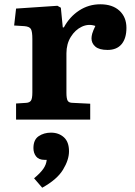

<svg xmlns="http://www.w3.org/2000/svg" viewBox="-20 -558 630 896"><path d="M55 0V-75L102 -78Q118 -79 124.5 -88.5Q131 -98 131 -127V-376Q131 -410 124.5 -422Q118 -434 94 -436L46 -439L55 -518L248 -531L264 -522L273 -430H278Q305 -480 349.5 -509Q394 -538 448 -538Q505 -538 537.5 -508Q570 -478 570 -428Q570 -379 547.5 -352Q525 -325 482 -325Q443 -325 425 -340.5Q407 -356 407 -379Q407 -389 410.5 -401.5Q414 -414 425 -437Q393 -448 362 -433.5Q331 -419 310.5 -386Q290 -353 290 -309V-125Q290 -99 295.5 -88.5Q301 -78 320 -78L401 -74V0ZM177 318 139 274Q168 250 182 230Q196 210 198 188H188Q161 188 148.5 172Q136 156 136 133Q136 94 160.5 77.5Q185 61 218 61Q254 61 278 82.5Q302 104 302 148Q302 188 274 234Q246 280 177 318Z"/></svg>

Font: Literata 7pt
Style: Bold
Weight: 700
Designer: Latin by Veronika Burian and Jose Scaglione. Greek by Irene Vlachou. Cyrillic by Vera Evstafieva.
Foundry: TypeTogether
Version: Version 3.002